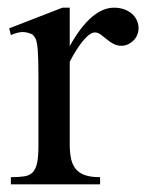

<svg xmlns="http://www.w3.org/2000/svg" viewBox="-20 -480 383 500"><path d="M340.8 -406.2Q340.8 -397.5 337.4 -389.2Q334 -380.9 327.9 -374.8Q321.8 -368.7 313.7 -364.7Q305.7 -360.8 296.4 -360.8Q284.2 -360.8 274.7 -366.2Q265.1 -371.6 257.3 -378.2Q249.5 -384.8 242.2 -390.1Q234.9 -395.5 227.1 -395.5Q214.8 -395.5 197.5 -375.2Q180.2 -355 161.6 -319.3V-104Q161.6 -83 165 -66.9Q168.5 -50.8 177.2 -40Q186 -29.3 201.4 -23.9Q216.8 -18.6 240.7 -18.6V0H8.3V-18.6Q29.3 -18.6 43.2 -20.8Q57.1 -22.9 65.2 -31.2Q73.2 -39.6 76.7 -56.2Q80.1 -72.8 80.1 -101.1V-274.4Q80.1 -309.6 79.3 -330.3Q78.6 -351.1 76.9 -362.8Q75.2 -374.5 72.3 -379.9Q69.3 -385.3 65.4 -389.6Q54.7 -395.5 41.7 -396.5Q28.8 -397.5 8.3 -388.7L3.9 -406.2L142.6 -460H161.6V-359.9Q217.3 -460 277.3 -460Q290.5 -460 302.2 -456.1Q314 -452.1 322.5 -445.1Q331.1 -438 335.9 -428Q340.8 -418 340.8 -406.2Z"/></svg>

Font: Doulos SIL Eur
Style: Regular
Weight: 400
Designer: Walt Agee, Victor Gaultney, Peter Martin, Debbi Hosken, Becca Hirsbrunner
Foundry: SIL International
Version: Version 5.000